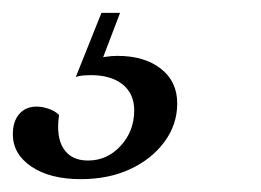

<svg xmlns="http://www.w3.org/2000/svg" viewBox="-84 -20 407 299"><path d="M42 259Q-6 259 -35 239.5Q-64 220 -64 189Q-64 169 -54 157.5Q-44 146 -27 146Q-18 146 -8 149.5Q2 153 8 159Q3 193 15 211.5Q27 230 53 230Q83 230 104 207Q125 184 125 152Q125 126 107 111.5Q89 97 57 97Q52 97 45.5 97.5Q39 98 34 100L74 0H103L74 76L58 72Q70 70 80 68.5Q90 67 99 67Q141 67 166.5 87Q192 107 192 141Q192 174 172 201Q152 228 118.5 243.5Q85 259 42 259Z"/></svg>

Font: Petrona
Style: Italic
Weight: 400
Italic angle: -9°
Designer: Ringo R. Seeber
Foundry: Ringo R. Seeber
Version: Version 2.001; ttfautohint (v1.8.3)